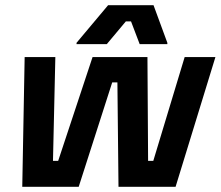

<svg xmlns="http://www.w3.org/2000/svg" viewBox="-20 -720 850 740"><path d="M65.8 0 75 -499.2V-500H193.3L184.2 -100H204.2L336.7 -500H548.3L550.8 -100H570.8L691.7 -500H810V-499.2L656.7 0H436.7L432.5 -402.5H412.5L283.3 0ZM275 -550V-555L396.7 -700H571.7L625 -555V-550H518.3L485 -637.5H465L391.7 -550Z"/></svg>

Font: Familjen Grotesk GF
Style: Bold Italic
Weight: 700
Designer: Anders Wikstroem, Jonas Baeckman, Matilda Gysing, Kristian Moeller
Foundry: Familjen STHML AB
Version: Version 2.000; Beta; Release 4; Build 6